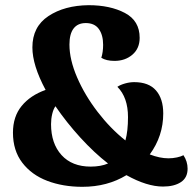

<svg xmlns="http://www.w3.org/2000/svg" viewBox="-20 -700 744 741"><path d="M704 -49Q704 -14 678 3Q652 20 609 20Q547 20 468 -24Q394 21 298 21Q223 21 162.5 -2Q102 -25 66 -72Q30 -119 30 -188Q30 -250 63.5 -291Q97 -332 156 -353Q105 -448 105 -517Q105 -597 167 -638Q229 -679 322 -680Q405 -680 462 -650Q519 -620 519 -554Q519 -513 491 -489Q463 -465 422 -465Q390 -465 371 -477Q378 -499 378 -527Q378 -565 361.5 -588Q345 -611 311 -611Q280 -611 264 -590Q248 -569 248 -528Q248 -470 277.5 -401.5Q307 -333 356.5 -268.5Q406 -204 464 -158Q474 -194 474 -248Q474 -324 433 -365Q445 -373 463 -378Q481 -383 498 -383Q554 -383 582 -351Q610 -319 610 -262Q610 -175 558 -104Q597 -89 630 -89Q647 -89 663 -92.5Q679 -96 688 -101Q704 -77 704 -49ZM330 -57Q369 -57 397 -69Q344 -110 290.5 -168.5Q237 -227 194 -290Q186 -279 181.5 -260Q177 -241 177 -221Q177 -146 217.5 -101.5Q258 -57 330 -57Z"/></svg>

Font: Sansita
Style: Bold
Weight: 700
Designer: Pablo Cosgaya
Foundry: Omnibus-Type
Version: Version 1.006